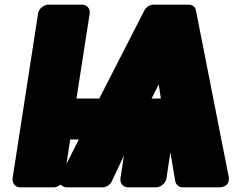

<svg xmlns="http://www.w3.org/2000/svg" viewBox="-20 -768 1005 826"><path d="M241 26C247 33 257 38 267 38H421C436 38 454 28 461 12L513 -98L498 0C496 16 507 38 530 38H652C668 38 692 23 696 0L713 -113L734 12C737 26 749 38 766 38H920C978 38 963 -12 963 -12L823 -723C821 -736 809 -748 792 -748H640C627 -748 609 -739 601 -723L407 -344H309L366 -711C368 -727 357 -748 334 -748H188C172 -748 148 -734 144 -711L34 0C32 16 43 38 66 38H212C217 38 232 34 241 26ZM266 -63 282 -168H319ZM632 -344 663 -405 672 -344Z"/></svg>

Font: Asimov Print
Style: EIt
Weight: 500
Designer: Google
Version: Version 2.000980; 2014